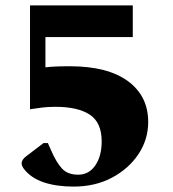

<svg xmlns="http://www.w3.org/2000/svg" viewBox="-20 -550 640 710"><path d="M252 140Q188 140 141 124Q94 108 68 74Q60 63 60 54Q60 40 78 27L141 -21H157L169 6Q188 50 209 73Q230 96 269 96Q309 96 332.5 61.5Q356 27 356 -27Q356 -97 312 -126Q268 -155 185 -155Q158 -155 138 -152.5Q118 -150 91 -146V-530H471V-413H148V-301Q164 -303 185.5 -304Q207 -305 238 -305Q378 -305 453 -250Q528 -195 528 -99Q528 -34 492 20Q456 74 394 107Q332 140 252 140Z"/></svg>

Font: Spectral SC ExtraBold
Style: Regular
Weight: 800
Designer: Jean-Baptiste Levee
Foundry: Production Type
Version: Version 2.001